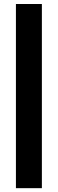

<svg xmlns="http://www.w3.org/2000/svg" viewBox="-20 -732 293 972"><path d="M60.6 220.6V-711.7H192V220.6Z"/></svg>

Font: Cairo
Style: Regular
Weight: 400
Designer: Mohamed Gaber, Accademia di Belle Arti di Urbino
Foundry: Kief Type Foundry, Accademia di Belle Arti di Urbino
Version: Version 3.120